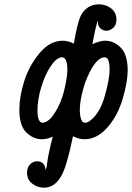

<svg xmlns="http://www.w3.org/2000/svg" viewBox="-20 -635 606 881"><path d="M68.8 -131.8Q68.8 -191.9 91.3 -262.9Q113.8 -334 161.4 -391.1Q209 -448.2 268.1 -448.2Q292 -448.2 318.8 -435.1Q336.9 -542 355 -570.8Q382.8 -614.7 433.1 -615.2Q465.3 -615.2 489.7 -596.7Q514.2 -578.1 514.2 -544.9Q514.2 -520 499.5 -507.1Q484.9 -494.1 467.8 -494.1Q451.7 -494.1 440.4 -505.1Q429.2 -516.1 429.2 -533.2V-540L425.8 -532.2L416 -493.2L403.8 -432.1Q438 -448.2 462.9 -448.2Q502 -448.2 533.9 -416.5Q565.9 -384.8 565.9 -312Q565.9 -260.3 543.5 -183.6Q521 -106.9 477.1 -55.2Q428.2 3.9 367.2 3.9H366.2Q343.3 3.9 314.9 -9.8Q301.8 55.2 286.1 108.9Q253.9 226.1 182.1 226.1Q151.4 226.1 127.7 207.5Q104 189 104 157.2Q104 132.3 118.4 118.7Q132.8 105 149.9 105Q185.1 105 189.9 146L193.8 130.9L201.2 82L212.9 27.8L222.2 -7.8Q194.3 4.4 171.9 3.9Q132.8 3.9 100.8 -27.3Q68.8 -58.6 68.8 -131.8ZM151.9 -128.9Q151.9 -71.8 175.8 -71.8Q189 -71.8 206.5 -86.4Q224.1 -101.1 246.1 -142.6Q268.1 -184.1 279.8 -244.1Q288.6 -284.2 289.1 -314Q289.1 -372.1 264.2 -372.1Q239.3 -371.1 212.6 -331.1Q186 -291 168.9 -233.9Q151.9 -176.8 151.9 -128.9ZM346.2 -129.9Q346.2 -93.8 358.9 -75.2Q367.7 -72.3 370.1 -71.8Q382.3 -71.8 394 -82Q438 -114.3 460.4 -193.1Q482.9 -272 482.9 -314.9Q482.9 -372.1 460.9 -372.1Q432.1 -372.1 404.5 -327.1Q377 -282.2 361.6 -226.1Q346.2 -169.9 346.2 -129.9Z"/></svg>

Font: CMU Typewriter Text
Style: BoldItalic
Weight: 700
Italic angle: -14.04°
Version: Version 0.7.0